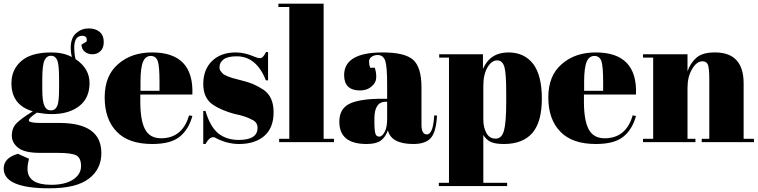

<svg xmlns="http://www.w3.org/2000/svg" viewBox="-30 -770 4107 1040"><path d="M411 -528C412 -511 418 -499 429 -490C440 -481 454 -476 471 -476C488 -476 502 -482 514 -493C526 -504 532 -520 532 -543C532 -566 525 -584 510 -597C495 -610 475 -616 450 -616C425 -616 403 -608 383 -591C363 -574 353 -547 353 -510C353 -510 353 -510 353 -510C353 -495 355 -479 359 -461C359 -461 359 -461 359 -461C328 -478 291 -486 248 -486C248 -486 248 -486 248 -486C176 -486 122 -471 86 -440C50 -409 32 -369 32 -319C32 -319 32 -319 32 -319C32 -240 71 -189 148 -167C148 -167 148 -167 148 -167C105 -141 76 -119 59 -102C42 -84 34 -62 34 -36C34 -9 46 13 69 31C92 49 131 58 185 58C185 58 282 58 282 58C282 58 282 58 282 58C333 58 367 63 384 72C401 82 409 101 409 130C409 159 395 183 367 202C339 221 299 231 247 231C247 231 247 231 247 231C162 231 119 202 119 145C119 145 119 145 119 145C119 128 122 109 127 90C127 90 67 63 67 63C67 63 67 63 67 63C16 78 -10 104 -10 143C-10 143 -10 143 -10 143C-10 214 72 250 237 250C237 250 237 250 237 250C334 250 405 233 451 198C496 164 519 118 519 59C519 59 519 59 519 59C519 -50 443 -104 292 -104C292 -104 190 -104 190 -104C190 -104 190 -104 190 -104C147 -104 126 -109 126 -118C126 -127 141 -141 170 -160C170 -160 170 -160 170 -160C198 -155 225 -152 251 -152C251 -152 251 -152 251 -152C314 -152 363 -167 400 -196C437 -225 455 -267 455 -320C455 -373 430 -416 379 -450C379 -450 379 -450 379 -450C374 -473 372 -493 372 -510C372 -510 372 -510 372 -510C372 -554 386 -576 415 -576C415 -576 415 -576 415 -576C435 -576 443 -566 439 -545C439 -545 411 -528 411 -528C411 -528 411 -528 411 -528ZM199 -341C199 -392 203 -426 211 -443C219 -460 231 -468 247 -468C262 -468 273 -460 280 -444C287 -427 290 -393 290 -341C290 -341 290 -292 290 -292C290 -292 290 -292 290 -292C290 -243 287 -211 280 -196C273 -180 261 -172 246 -172C230 -172 218 -180 211 -196C203 -212 199 -242 199 -287C199 -287 199 -341 199 -341C199 -341 199 -341 199 -341Z M795 10C795 10 795 10 795 10C861 10 911 -3 944 -30C977 -57 999 -94 1012 -142C1012 -142 994 -145 994 -145C994 -145 994 -145 994 -145C970 -62 919 -21 842 -21C842 -21 842 -21 842 -21C801 -21 772 -38 755 -71C738 -104 730 -154 730 -219C730 -219 730 -258 730 -258C730 -258 1012 -258 1012 -258C1012 -258 1012 -258 1012 -258C1018 -410 945 -486 794 -486C794 -486 794 -486 794 -486C719 -486 658 -465 610 -423C561 -381 537 -321 537 -242C537 -163 559 -101 602 -57C645 -12 709 10 795 10ZM731 -327C731 -327 731 -327 731 -327C731 -378 736 -415 745 -436C754 -457 768 -467 787 -467C806 -467 818 -457 825 -438C831 -418 834 -381 834 -327C834 -327 834 -278 834 -278C834 -278 731 -278 731 -278C731 -278 731 -327 731 -327Z M1083 10C1083 10 1083 10 1083 10C1097 -15 1111 -27 1126 -27C1126 -27 1126 -27 1126 -27C1131 -27 1137 -24 1145 -19C1145 -19 1145 -19 1145 -19C1184 0 1224 10 1265 10C1265 10 1265 10 1265 10C1323 10 1369 -5 1402 -34C1435 -63 1452 -105 1452 -162C1452 -218 1434 -259 1397 -284C1397 -284 1397 -284 1397 -284C1379 -296 1360 -306 1340 -315C1320 -323 1287 -333 1242 -344C1242 -344 1242 -344 1242 -344C1238 -345 1232 -346 1224 -349C1215 -352 1209 -354 1205 -356C1201 -357 1196 -360 1190 -363C1184 -366 1180 -368 1177 -371C1174 -374 1171 -378 1166 -384C1161 -389 1159 -397 1159 -407C1159 -407 1159 -407 1159 -407C1159 -424 1167 -438 1182 -449C1197 -460 1221 -465 1252 -465C1252 -465 1252 -465 1252 -465C1323 -465 1376 -422 1410 -335C1410 -335 1422 -335 1422 -335C1422 -335 1422 -488 1422 -488C1422 -488 1411 -488 1411 -488C1411 -488 1411 -488 1411 -488C1404 -475 1399 -467 1394 -462C1389 -457 1384 -455 1377 -455C1370 -455 1361 -458 1348 -463C1348 -463 1348 -463 1348 -463C1313 -478 1280 -486 1247 -486C1247 -486 1247 -486 1247 -486C1194 -486 1151 -471 1119 -440C1087 -409 1071 -367 1071 -315C1071 -263 1089 -225 1126 -201C1126 -201 1126 -201 1126 -201C1157 -181 1195 -165 1240 -153C1240 -153 1240 -153 1240 -153C1281 -145 1314 -134 1340 -119C1340 -119 1340 -119 1340 -119C1357 -110 1365 -96 1365 -77C1365 -77 1365 -77 1365 -77C1365 -34 1331 -12 1263 -12C1263 -12 1263 -12 1263 -12C1219 -12 1182 -24 1153 -47C1124 -70 1100 -111 1083 -169C1083 -169 1071 -169 1071 -169C1071 -169 1071 10 1071 10C1071 10 1083 10 1083 10Z M1478 -732C1478 -732 1537 -732 1537 -732C1537 -732 1537 -18 1537 -18C1537 -18 1482 -18 1482 -18C1482 -18 1482 0 1482 0C1482 0 1779 0 1779 0C1779 0 1779 -18 1779 -18C1779 -18 1723 -18 1723 -18C1723 -18 1723 -750 1723 -750C1723 -750 1478 -750 1478 -750C1478 -750 1478 -732 1478 -732Z M2038 -235C1960 -235 1902 -226 1865 -209C1827 -191 1808 -158 1808 -111C1808 -111 1808 -111 1808 -111C1808 -30 1857 10 1956 10C1956 10 1956 10 1956 10C1989 10 2015 4 2032 -8C2049 -20 2062 -39 2071 -64C2071 -64 2071 -64 2071 -64C2083 -15 2129 10 2209 10C2209 10 2209 10 2209 10C2253 10 2285 -1 2304 -23C2323 -45 2334 -85 2337 -144C2337 -144 2322 -145 2322 -145C2322 -145 2322 -145 2322 -145C2318 -76 2305 -42 2282 -42C2282 -42 2282 -42 2282 -42C2263 -42 2253 -59 2253 -94C2253 -94 2253 -297 2253 -297C2253 -297 2253 -297 2253 -297C2253 -369 2238 -419 2208 -446C2177 -473 2122 -486 2043 -486C2043 -486 2043 -486 2043 -486C1904 -486 1834 -445 1834 -363C1834 -363 1834 -363 1834 -363C1834 -308 1863 -280 1920 -280C1920 -280 1920 -280 1920 -280C1945 -280 1966 -287 1983 -302C2000 -316 2008 -333 2008 -353C2008 -372 2005 -389 2000 -403C2000 -403 1975 -403 1975 -403C1975 -403 1975 -403 1975 -403C1971 -414 1969 -426 1969 -437C1969 -448 1974 -456 1984 -463C1993 -469 2004 -472 2016 -472C2016 -472 2016 -472 2016 -472C2036 -472 2050 -461 2057 -440C2064 -418 2067 -375 2067 -312C2067 -312 2067 -235 2067 -235C2067 -235 2038 -235 2038 -235C2038 -235 2038 -235 2038 -235ZM1998 -112C1998 -112 1998 -128 1998 -128C1998 -128 1998 -128 1998 -128C1998 -189 2019 -219 2060 -219C2060 -219 2067 -219 2067 -219C2067 -219 2067 -126 2067 -126C2067 -126 2067 -126 2067 -126C2067 -96 2063 -73 2054 -56C2045 -39 2035 -30 2025 -30C2014 -30 2007 -35 2004 -45C2000 -55 1998 -77 1998 -112Z M2712 -269C2712 -269 2712 -217 2712 -217C2712 -217 2712 -217 2712 -217C2712 -144 2708 -92 2700 -63C2692 -34 2677 -19 2655 -19C2633 -19 2616 -29 2605 -49C2594 -69 2588 -93 2588 -122C2588 -122 2588 -305 2588 -305C2588 -305 2588 -305 2588 -305C2588 -347 2596 -381 2611 -406C2626 -431 2644 -443 2663 -443C2682 -443 2695 -431 2702 -408C2709 -384 2712 -338 2712 -269ZM2349 -476C2349 -476 2349 -458 2349 -458C2349 -458 2402 -458 2402 -458C2402 -458 2402 220 2402 220C2402 220 2347 220 2347 220C2347 220 2347 238 2347 238C2347 238 2717 238 2717 238C2717 238 2717 220 2717 220C2717 220 2588 220 2588 220C2588 220 2588 -39 2588 -39C2588 -39 2588 -39 2588 -39C2598 -22 2611 -10 2627 -2C2643 6 2667 10 2699 10C2699 10 2699 10 2699 10C2768 10 2819 -10 2854 -50C2888 -90 2905 -152 2905 -236C2905 -320 2889 -383 2858 -424C2826 -465 2781 -486 2724 -486C2724 -486 2724 -486 2724 -486C2658 -486 2612 -456 2586 -397C2586 -397 2586 -476 2586 -476C2586 -476 2349 -476 2349 -476Z M3198 10C3198 10 3198 10 3198 10C3264 10 3314 -3 3347 -30C3380 -57 3402 -94 3415 -142C3415 -142 3397 -145 3397 -145C3397 -145 3397 -145 3397 -145C3373 -62 3322 -21 3245 -21C3245 -21 3245 -21 3245 -21C3204 -21 3175 -38 3158 -71C3141 -104 3133 -154 3133 -219C3133 -219 3133 -258 3133 -258C3133 -258 3415 -258 3415 -258C3415 -258 3415 -258 3415 -258C3421 -410 3348 -486 3197 -486C3197 -486 3197 -486 3197 -486C3122 -486 3061 -465 3013 -423C2964 -381 2940 -321 2940 -242C2940 -163 2962 -101 3005 -57C3048 -12 3112 10 3198 10ZM3134 -327C3134 -327 3134 -327 3134 -327C3134 -378 3139 -415 3148 -436C3157 -457 3171 -467 3190 -467C3209 -467 3221 -457 3228 -438C3234 -418 3237 -381 3237 -327C3237 -327 3237 -278 3237 -278C3237 -278 3134 -278 3134 -278C3134 -278 3134 -327 3134 -327Z M3453 -458C3453 -458 3508 -458 3508 -458C3508 -458 3508 -18 3508 -18C3508 -18 3453 -18 3453 -18C3453 -18 3453 0 3453 0C3453 0 3737 0 3737 0C3737 0 3737 -18 3737 -18C3737 -18 3694 -18 3694 -18C3694 -18 3694 -294 3694 -294C3694 -294 3694 -294 3694 -294C3694 -334 3702 -368 3719 -396C3735 -424 3754 -438 3775 -438C3775 -438 3775 -438 3775 -438C3789 -438 3799 -432 3804 -421C3809 -409 3812 -383 3812 -343C3812 -343 3812 -18 3812 -18C3812 -18 3771 -18 3771 -18C3771 -18 3771 0 3771 0C3771 0 4054 0 4054 0C4054 0 4054 -18 4054 -18C4054 -18 3998 -18 3998 -18C3998 -18 3998 -319 3998 -319C3998 -319 3998 -319 3998 -319C3998 -430 3946 -486 3843 -486C3843 -486 3843 -486 3843 -486C3798 -486 3765 -477 3743 -458C3721 -439 3705 -415 3694 -384C3694 -384 3694 -476 3694 -476C3694 -476 3453 -476 3453 -476C3453 -476 3453 -458 3453 -458Z"/></svg>

Font: Abril Fatface Utterance
Style: Regular
Weight: 500
Designer: Veronika Burian, Jos Scaglione
Foundry: TypeTogether
Version: ""